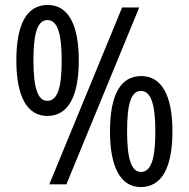

<svg xmlns="http://www.w3.org/2000/svg" viewBox="-20 -744 762 775"><path d="M171 -276C255 -276 298 -354 298 -501C298 -645 255 -724 173 -724C88 -724 46 -647 46 -500C46 -355 89 -276 171 -276ZM179 0H248L542 -714H473ZM171 -337C132 -337 115 -390 115 -500C115 -610 131 -663 172 -663C211 -663 229 -611 229 -500C229 -390 212 -337 171 -337ZM548 11C633 11 676 -67 676 -214C676 -358 633 -437 550 -437C466 -437 424 -361 424 -213C424 -69 467 11 548 11ZM549 -50C510 -50 493 -103 493 -214C493 -324 509 -377 549 -377C589 -377 607 -324 607 -214C607 -103 590 -50 549 -50Z"/></svg>

Font: Noto Sans Malayalam Condensed
Style: Regular
Weight: 400
Width: 3
Designer: Jelle Bosma - Monotype Design Team
Foundry: Monotype Imaging Inc.
Version: Version 2.104